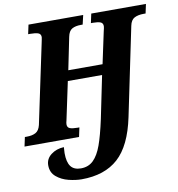

<svg xmlns="http://www.w3.org/2000/svg" viewBox="-122 -805 1064 1148"><g transform="rotate(-10 409.5 -231.0)"><path d="M98 135Q98 96 130.5 71Q163 46 209 44Q207 70 207 80Q207 135 226.5 161Q246 187 288 187Q334 187 364 157.5Q394 128 414.5 71Q435 14 456 -83L509 -341H301L252 -110Q248 -96 248 -87Q248 -68 263.5 -62Q279 -56 309 -56H321L309 0H-22L-10 -56H2Q35 -56 56 -67.5Q77 -79 85 -112L186 -590Q188 -601 190.5 -612Q193 -623 193 -627Q193 -646 177 -652Q161 -658 128 -658H116L128 -714H460L447 -658H436Q403 -658 382.5 -646.5Q362 -635 355 -600L315 -404H523L564 -596Q570 -619 570 -627Q570 -646 554.5 -652Q539 -658 509 -658H497L509 -714H841L829 -658H817Q783 -658 761 -646.5Q739 -635 732 -600L621 -66Q586 103 503.5 177.5Q421 252 281 252Q245 252 202.5 241.5Q160 231 129 205Q98 179 98 135Z"/></g></svg>

Font: Noto Serif NarrowExtraBold
Style: Italic
Weight: 800
Width: 4
Italic angle: -12°
Designer: Monotype Design Team
Foundry: Monotype Imaging Inc.
Version: Version 1.001